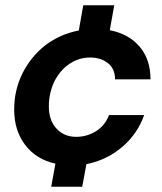

<svg xmlns="http://www.w3.org/2000/svg" viewBox="-20 -618 618 731"><path d="M175 93 191 5Q118 -11 76 -66Q34 -121 34 -201Q34 -276 66 -339.5Q98 -403 153 -446Q181 -467 212.5 -481Q244 -495 280 -502L297 -598H415L398 -503Q470 -489 511.5 -440.5Q553 -392 553 -316H418Q418 -356 391 -377.5Q364 -399 323 -399Q280 -399 244 -374.5Q208 -350 187 -308Q177 -287 171.5 -263Q166 -239 166 -213Q166 -160 195 -128.5Q224 -97 270 -97Q311 -97 345.5 -118.5Q380 -140 395 -180H529Q503 -107 444 -57.5Q385 -8 309 7L293 93Z"/></svg>

Font: Rethink Sans
Style: Bold Italic
Weight: 700
Italic angle: -10°
Designer: The Rethink Sans project authors (Hans Thiessen). DM Sans designed by Colophon Foundry.
Foundry: Rethink Communications LLC
Version: Version 1.001